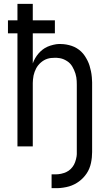

<svg xmlns="http://www.w3.org/2000/svg" viewBox="-20 -755 565 990"><path d="M246 215V144H267Q281 144 295 141Q309 138 322 132Q335 126 345 116Q355 106 361.5 94Q368 82 372 65.5Q376 49 376 40V-318Q376 -328 375.5 -337.5Q375 -347 373.5 -356.5Q372 -366 369 -375.5Q366 -385 362 -394Q358 -403 353 -411.5Q348 -420 341.5 -427Q335 -434 326.5 -439.5Q318 -445 309 -449Q300 -453 289 -455Q278 -457 272 -457H263Q253 -457 243.5 -456Q234 -455 224.5 -452Q215 -449 206.5 -444Q198 -439 190.5 -432.5Q183 -426 177 -418.5Q171 -411 166.5 -402.5Q162 -394 158.5 -384.5Q155 -375 153 -365.5Q151 -356 150 -344.5Q149 -333 149 -327V0H70V-583H21V-650H70V-735H149V-650H263V-583H149V-428Q154 -442 161.5 -455Q169 -468 178.5 -479Q188 -490 199.5 -499Q211 -508 224.5 -514Q238 -520 255 -524Q272 -528 282 -528H293Q307 -528 321.5 -525.5Q336 -523 349.5 -518.5Q363 -514 375.5 -506.5Q388 -499 398.5 -489Q409 -479 417 -467Q425 -455 431.5 -442Q438 -429 442 -415.5Q446 -402 449 -388Q452 -374 453.5 -357Q455 -340 455 -331V29Q455 43 453.5 57.5Q452 72 449 86Q446 100 440.5 113.5Q435 127 427 139Q419 151 409 161.5Q399 172 387.5 180.5Q376 189 363 195.5Q350 202 336.5 206Q323 210 306 212.5Q289 215 280 215Z"/></svg>

Font: Iosevka Pride
Style: Regular
Weight: 400
Monospace: yes
Designer: Belleve Invis
Foundry: Belleve Invis
Version: Version 30.3.1; ttfautohint (v1.8.4)